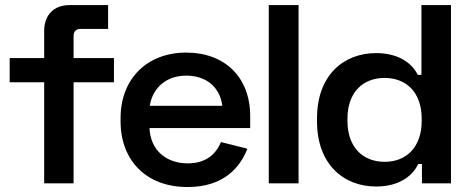

<svg xmlns="http://www.w3.org/2000/svg" viewBox="-20 -720 1840 754"><path d="M253 -700C191.5 -700 153.5 -661 153.5 -599V-492H18V-397H153.5V0H269V-397H427.5V-492H269V-577.5C269 -597.5 278 -606.5 298 -606.5H404.5V-700Z M716.5 14.5C860 14.5 923.5 -64 951.5 -136L848 -162C827.5 -115.5 790.5 -78.5 717.5 -78.5C634 -78.5 571 -128.5 567 -217H962.5V-264C962.5 -417 862.5 -513.5 711.5 -513.5C557 -513.5 453.5 -410 453.5 -256V-244C453.5 -88.5 555.5 14.5 716.5 14.5ZM568 -304.5C580.5 -379 636.5 -423 711.5 -423C789 -423 844 -378.5 853 -304.5Z M1035.5 0H1152.5V-700H1035.5Z M1751 0V-700H1635V-426H1620.5C1601 -466.5 1551.5 -511.5 1457 -511.5C1328 -511.5 1225 -423 1225 -256V-242.5C1225 -75.5 1329 12.5 1457 12.5C1551.5 12.5 1602 -32.5 1622.5 -76H1637V0ZM1490.5 -84.5C1406.5 -84.5 1344.5 -140 1344.5 -245.5V-253.5C1344.5 -359 1406.5 -414 1490.5 -414C1574 -414 1636 -359 1636 -253.5V-245.5C1636 -140 1574 -84.5 1490.5 -84.5Z"/></svg>

Font: MCL Standard Medium
Style: Regular
Weight: 500
Designer: Květoslav Bartoš
Foundry: Florian Karsten
Version: Version 1.001;Glyphs 3.2.3 (3260)